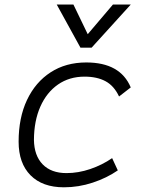

<svg xmlns="http://www.w3.org/2000/svg" viewBox="-20 -796 626 826"><path d="M266.1 -51.3Q316.9 -51.3 368.4 -68.8Q419.9 -86.4 462.4 -115.7L486.8 -63Q439.5 -30.3 378.9 -10.3Q318.4 9.8 254.9 9.8Q162.6 9.8 111.3 -42Q60.1 -93.8 60.1 -186.5Q60.1 -289.6 96.2 -366Q132.3 -442.4 197.8 -484.9Q263.2 -527.3 351.1 -527.3Q497.6 -527.3 542.5 -419.9L492.2 -380.9Q470.7 -426.8 434.1 -446.5Q397.5 -466.3 343.8 -466.3Q278.3 -466.3 229.5 -432.4Q180.7 -398.4 153.6 -337.4Q126.5 -276.4 126 -194.3Q127 -126.5 163.6 -88.9Q200.2 -51.3 266.1 -51.3ZM326.2 -590.8 224.1 -776.4H295.9L357.4 -648.9L465.8 -776.4H542.5L374 -590.8Z"/></svg>

Font: Cascadia Code PL Light
Style: Italic
Weight: 300
Italic angle: -10°
Monospace: yes
Designer: Aaron Bell
Foundry: Saja Typeworks
Version: Version 2404.023; ttfautohint (v1.8.4)